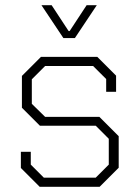

<svg xmlns="http://www.w3.org/2000/svg" viewBox="-20 -716 535 736"><path d="M60 -72V-134H98V-85L148 -35H347L397 -85V-184L347 -234H133L64 -303V-425L137 -498H353L425 -426V-364H387V-413L337 -463H153L102 -412V-318L153 -268H361L435 -194V-73L362 0H132ZM139 -696H178L243 -597H247L312 -696H351L267 -570H223Z"/></svg>

Font: Chakra Petch ExtraLight
Style: Regular
Weight: 275
Designer: Katatrad Aksorn Co.,Ltd.
Foundry: Cadson Demak Co.,Ltd.
Version: Version 1.000; ttfautohint (v1.6)